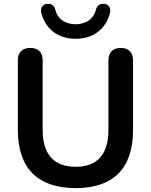

<svg xmlns="http://www.w3.org/2000/svg" viewBox="-20 -960 778 990"><path d="M370 -760C457 -760 525 -807 547 -893C554 -920 538 -938 519 -940C491 -943 479 -927 475 -911C461 -856 416 -835 370 -835C324 -835 278 -856 265 -911C261 -927 249 -943 221 -940C202 -938 186 -920 193 -893C215 -807 283 -760 370 -760ZM370 10C564 10 666 -92 666 -289V-648C666 -690 643 -713 603 -713C562 -713 539 -690 539 -648V-290C539 -163 481 -100 370 -100C259 -100 200 -163 200 -290V-648C200 -690 177 -713 136 -713C95 -713 72 -690 72 -648V-289C72 -92 176 10 370 10Z"/></svg>

Font: Nunito
Style: Bold
Weight: 700
Designer: Vernon Adams
Foundry: Vernon Adams
Version: Version 3.602